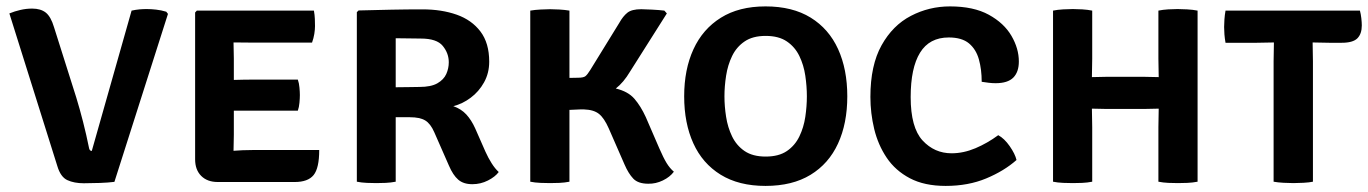

<svg xmlns="http://www.w3.org/2000/svg" viewBox="-20 -582 4382 615"><path d="M401.5 -548Q415.5 -551 427 -552Q438.5 -553 450 -553Q464 -553 480 -551.2Q496 -549.5 512.5 -544.5L518 -537.5L346.5 0.5Q327.5 3 300 4Q272.5 5 248.5 5Q217.5 5 195.8 -5Q174 -15 163.5 -50.5L10 -539Q27 -546 45.5 -550.2Q64 -554.5 83 -554.5Q110.5 -554.5 126.8 -541.5Q143 -528.5 153 -495L224.5 -269Q235.5 -233 246 -192Q256.5 -151 265.5 -106.5Q267.5 -98.5 274 -98.5Z M1002.5 -101.5Q1002.5 -43.5 984.5 -21.2Q966.5 1 924 1H677.5Q644 1 624.5 -18.5Q605 -38 605 -71.5V-542L610.5 -548H985.5Q988 -534 988.5 -521.5Q989 -509 989 -498.5Q989 -487.5 986.8 -473.5Q984.5 -459.5 979.5 -445.5H788Q778 -445.5 761.8 -445.8Q745.5 -446 728 -446Q728 -433 728.5 -421Q729 -409 729 -394V-326Q746 -326.5 762.2 -326.8Q778.5 -327 788 -327H934Q938 -315.5 939.2 -301.5Q940.5 -287.5 940.5 -277.5Q940.5 -267 939.2 -253Q938 -239 934 -227.5H788Q778.5 -227.5 762.2 -227.5Q746 -227.5 729 -227.5V-150.5Q729 -135.5 728.5 -124Q728 -112.5 728 -99.5V-99Q743 -100 757.2 -100.8Q771.5 -101.5 791.5 -101.5Z M1547 -384.5Q1547 -348 1530.5 -318.2Q1514 -288.5 1487.5 -268.8Q1461 -249 1432 -242Q1457.5 -233 1473.8 -215.2Q1490 -197.5 1502 -171L1535 -96Q1544 -76 1554.8 -59Q1565.5 -42 1577.5 -31Q1566 -15.5 1542.8 -3.8Q1519.5 8 1493 8Q1464.5 8 1447.8 -6.5Q1431 -21 1418 -51.5L1371 -158.5Q1359 -186 1342 -196.2Q1325 -206.5 1293 -206.5H1247.5V0Q1232 3 1215.2 3.8Q1198.5 4.5 1185.5 4.5Q1173.5 4.5 1155.5 3.8Q1137.5 3 1123 0V-543L1128.5 -548.5Q1184 -550 1233.8 -551Q1283.5 -552 1333.5 -552Q1394.5 -552 1442.8 -535Q1491 -518 1519 -481Q1547 -444 1547 -384.5ZM1247.5 -459.5V-302.5Q1270 -302.5 1290.8 -303Q1311.5 -303.5 1323.5 -303.5Q1360.5 -303.5 1381 -315.2Q1401.5 -327 1409.5 -345Q1417.5 -363 1417.5 -382.5Q1417.5 -411.5 1398.2 -435Q1379 -458.5 1328 -458.5Q1309 -458.5 1288.5 -459Q1268 -459.5 1247.5 -459.5Z M2138.5 -32Q2126 -15 2103.2 -4Q2080.5 7 2056.5 6.5Q2024 6.5 2008.5 -9.8Q1993 -26 1980.5 -55L1930 -170.5Q1915.5 -203.5 1898.8 -217Q1882 -230.5 1851 -231.5Q1843.5 -232 1830.8 -231.2Q1818 -230.5 1804 -230V0Q1789 3 1772.2 3.8Q1755.5 4.5 1742 4.5Q1730 4.5 1711.5 3.8Q1693 3 1678.5 0V-548Q1693 -550.5 1711.5 -551.5Q1730 -552.5 1742 -552.5Q1755.5 -552.5 1772.2 -551.5Q1789 -550.5 1804 -548V-332.5L1831 -333Q1849 -333 1855.2 -338Q1861.5 -343 1870.5 -357.5L1963.5 -508.5Q1975.5 -530 1989.5 -541.2Q2003.5 -552.5 2034 -552.5Q2045 -552.5 2068.5 -551.2Q2092 -550 2108 -548L2116 -539L1998 -352.5Q1977.5 -318 1952.5 -298.5Q1992 -289 2012.2 -265.5Q2032.5 -242 2048.5 -207L2092 -106.5Q2105 -76.5 2115.2 -59.8Q2125.5 -43 2138.5 -32Z M2171.5 -273.5Q2171.5 -359.5 2201.2 -424.2Q2231 -489 2289 -525.2Q2347 -561.5 2432 -561.5Q2518.5 -561.5 2576.8 -525.5Q2635 -489.5 2664.5 -424.8Q2694 -360 2694 -273.5Q2694 -186.5 2664.2 -122Q2634.5 -57.5 2576.2 -22Q2518 13.5 2432 13.5Q2346.5 13.5 2288.2 -22.5Q2230 -58.5 2200.8 -123Q2171.5 -187.5 2171.5 -273.5ZM2300.5 -273.5Q2300.5 -241.5 2305.8 -207.8Q2311 -174 2325 -145Q2339 -116 2365 -98.2Q2391 -80.5 2432.5 -80.5Q2474.5 -80.5 2500.5 -98.2Q2526.5 -116 2540.5 -145Q2554.5 -174 2559.5 -207.8Q2564.5 -241.5 2564.5 -273.5Q2564.5 -305.5 2559.5 -339.5Q2554.5 -373.5 2540.5 -402.5Q2526.5 -431.5 2500.5 -449.2Q2474.5 -467 2432.5 -467Q2391 -467 2365 -449.2Q2339 -431.5 2325 -402.5Q2311 -373.5 2305.8 -339.5Q2300.5 -305.5 2300.5 -273.5Z M3124.5 -320Q3124.5 -359.5 3115.5 -391.8Q3106.5 -424 3083.8 -443Q3061 -462 3019 -462Q2957 -462 2927 -413.2Q2897 -364.5 2897 -271Q2897 -173.5 2935 -132.2Q2973 -91 3028 -91Q3066 -91 3104.5 -107.2Q3143 -123.5 3177.5 -149Q3197 -138.5 3214.2 -113.8Q3231.5 -89 3236 -69.5Q3196.5 -34.5 3139 -10.5Q3081.5 13.5 3009 13.5Q2941 13.5 2894.5 -11Q2848 -35.5 2820.2 -76.8Q2792.5 -118 2780.2 -168.8Q2768 -219.5 2768 -271.5Q2768 -373 2803.8 -437Q2839.5 -501 2897.8 -531.2Q2956 -561.5 3023 -561.5Q3098.5 -561.5 3147.2 -534.8Q3196 -508 3219.8 -467.2Q3243.5 -426.5 3243.5 -385Q3243.5 -351.5 3225.8 -333.5Q3208 -315.5 3169 -315.5Q3158.5 -315.5 3147.5 -316.8Q3136.5 -318 3124.5 -320Z M3478.5 0Q3463.5 3 3446.8 3.8Q3430 4.5 3416.5 4.5Q3404.5 4.5 3386 3.8Q3367.5 3 3353 0V-548Q3367.5 -551 3386 -552Q3404.5 -553 3416.5 -553Q3430 -553 3446.8 -552Q3463.5 -551 3478.5 -548V-394Q3478.5 -377.5 3478 -364.2Q3477.5 -351 3477.5 -335Q3486.5 -335 3501.8 -335.5Q3517 -336 3525.5 -336H3644Q3652.5 -336 3667.5 -335.5Q3682.5 -335 3691.5 -335Q3691.5 -351 3691 -364.2Q3690.5 -377.5 3690.5 -394V-548Q3705 -551 3721.8 -552Q3738.5 -553 3752 -553Q3764 -553 3782.5 -552Q3801 -551 3816 -548V0Q3800.5 3 3783.5 3.8Q3766.5 4.5 3753 4.5Q3739.5 4.5 3722.5 3.8Q3705.5 3 3690.5 0V-174.5Q3690.5 -192 3691 -205Q3691.5 -218 3691.5 -234Q3682.5 -234 3667.5 -233.5Q3652.5 -233 3644 -233H3525.5Q3517 -233 3501.8 -233.5Q3486.5 -234 3477.5 -234Q3477.5 -218 3478 -205Q3478.5 -192 3478.5 -174.5Z M4059.5 -386Q4059.5 -402 4060 -415.5Q4060.5 -429 4060.5 -446Q4051 -446 4033.5 -445.5Q4016 -445 4006 -445H3905.5Q3903 -459 3902 -471.8Q3901 -484.5 3901 -495.5Q3901 -506 3902 -520Q3903 -534 3905.5 -548H4336Q4339 -537 4340.5 -523.5Q4342 -510 4342 -500.5Q4342 -473.5 4327.8 -459.2Q4313.5 -445 4278 -445H4237.5Q4228 -445 4210.8 -445.5Q4193.5 -446 4184.5 -446Q4184.5 -429 4185 -415.5Q4185.5 -402 4185.5 -386V0Q4174 2.5 4155.2 3.5Q4136.5 4.5 4123 4.5Q4109.5 4.5 4091.2 3.5Q4073 2.5 4059.5 0Z"/></svg>

Font: Signika Negative SC SemiBold
Style: Regular
Weight: 600
Designer: Anna Giedryś
Foundry: Anna Giedryś
Version: Version 2.000; ttfautohint (v1.8.3) -l 8 -r 50 -G 200 -x 9 -